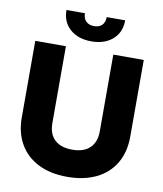

<svg xmlns="http://www.w3.org/2000/svg" viewBox="-100 -1015 937 1105"><g transform="rotate(10 369.0 -462.5)"><path d="M52 -281V-729H231V-280Q231 -216 267 -182.5Q303 -149 370 -149Q436 -149 472 -183Q508 -217 508 -280V-729H686V-281Q686 -190 647 -124.5Q608 -59 536.5 -24.5Q465 10 368 10Q269 10 198 -26Q127 -62 89.5 -127.5Q52 -193 52 -281ZM198 -935H306Q306 -904 323.5 -887.5Q341 -871 370 -871Q399 -871 416 -887.5Q433 -904 433 -935H541Q541 -865 494 -823.5Q447 -782 370 -782Q292 -782 245 -823.5Q198 -865 198 -935Z"/></g></svg>

Font: Mona Sans ExtraBold
Style: Regular
Weight: 800
Designer: Deni Anggara
Foundry: GitHub
Version: Version 2.000